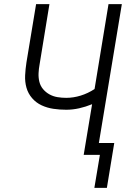

<svg xmlns="http://www.w3.org/2000/svg" viewBox="-20 -755 640 936"><path d="M440 161 467 0H388L429 -247Q397 -234 365.5 -227Q334 -220 303 -220Q271 -220 240.5 -224.5Q210 -229 183 -241.5Q156 -254 136.5 -276.5Q117 -299 109 -327.5Q101 -356 102.5 -387.5Q104 -419 109 -451L156 -735H221L173 -441Q169 -420 168 -398Q167 -376 172 -356Q177 -336 190 -320.5Q203 -305 221 -295Q239 -285 260 -281.5Q281 -278 303 -278Q338 -278 373.5 -289Q409 -300 441 -321L509 -735H574L462 -58H537L501 161Z"/></svg>

Font: Iosevka Light Extended
Style: Italic
Weight: 300
Width: 7
Italic angle: -9°
Monospace: yes
Designer: Belleve Invis
Foundry: Belleve Invis
Version: Version 32.5.0; ttfautohint (v1.8.4)